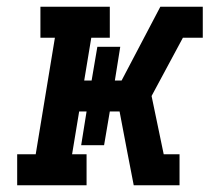

<svg xmlns="http://www.w3.org/2000/svg" viewBox="-20 -550 640 570"><path d="M31 0V-92H86L143 -438H100V-530H306V-438H251L230 -311H252L269 -411H337L321 -311H341L456 -530H582V-438H523L430 -265L466 -92H513V0H377L358 -98L335 -219H306L289 -119H221L237 -219H215L194 -92H237V0Z"/></svg>

Font: Iosevka Curly Slab SmBdExObl
Style: Regular
Weight: 600
Width: 7
Italic angle: -9°
Monospace: yes
Designer: Belleve Invis
Foundry: Belleve Invis
Version: Version 11.1.0; ttfautohint (v1.8.3)